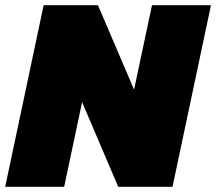

<svg xmlns="http://www.w3.org/2000/svg" viewBox="-39 -719 832 739"><path d="M129 -699H338L477 -374L546 -699H773L625 0H416L277 -326L208 0H-19Z"/></svg>

Font: Prompt Black
Style: Italic
Weight: 900
Italic angle: -12°
Designer: Katatrad Team
Foundry: CadsonDemak
Version: Version 1.001